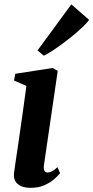

<svg xmlns="http://www.w3.org/2000/svg" viewBox="-20 -868 437 898"><path d="M123.5 10.5Q98 10.5 79.5 2.8Q61 -5 52 -20.2Q43 -35.5 45.5 -58Q47.5 -74.5 52 -104.8Q56.5 -135 62.5 -175.2Q68.5 -215.5 75.2 -263Q82 -310.5 89.2 -362.2Q96.5 -414 103.5 -466L45.5 -491.5L51.5 -523L226.5 -550L250 -536.5L185.5 -95.5Q183 -77.5 187.8 -69.2Q192.5 -61 202 -61Q212 -61 222.5 -66.5Q233 -72 249 -86L261 -58Q253 -47.5 234.8 -31.2Q216.5 -15 188.8 -2.2Q161 10.5 123.5 10.5ZM155.5 -632 313.5 -847.5 397 -775Q388.5 -763 370 -745Q351.5 -727 327.5 -707Q303.5 -687 277.5 -667.5Q251.5 -648 227.2 -632Q203 -616 185 -607.5Z"/></svg>

Font: Merriweather 60pt
Style: Bold Italic
Weight: 700
Italic angle: -7.8°
Version: Version 2.101